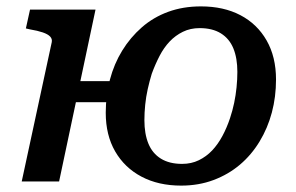

<svg xmlns="http://www.w3.org/2000/svg" viewBox="-20 -568 926 601"><path d="M162 -248H381L395 -314H176ZM48 0H165L279 -538H74L61 -479L74 -476Q98 -472 114 -466.5Q130 -461 137 -453.5Q144 -446 142 -436ZM609 -548Q553 -548 506.5 -531Q460 -514 424 -482.5Q388 -451 362.5 -409.5Q337 -368 324 -318.5Q311 -269 311 -215Q311 -145 340.5 -94Q370 -43 423 -15Q476 13 547 13Q602 13 648.5 -4.5Q695 -22 731 -52.5Q767 -83 792.5 -125Q818 -167 831 -216Q844 -265 844 -319Q844 -390 814.5 -441.5Q785 -493 732.5 -520.5Q680 -548 609 -548ZM723 -343Q723 -320 720.5 -295Q718 -270 713 -246Q708 -222 700 -198Q690 -168 676 -142Q662 -116 644 -97Q626 -78 602.5 -66.5Q579 -55 550 -55Q510 -55 483.5 -71.5Q457 -88 444.5 -118.5Q432 -149 432 -192Q432 -215 434.5 -240Q437 -265 442.5 -289.5Q448 -314 455 -337Q466 -367 479.5 -393Q493 -419 511 -438Q529 -457 552.5 -468.5Q576 -480 605 -480Q645 -480 671.5 -463.5Q698 -447 710.5 -416.5Q723 -386 723 -343Z"/></svg>

Font: Roboto Serif Medium
Style: Italic
Weight: 500
Italic angle: -10°
Designer: Greg Gazdowicz
Foundry: Commercial Type
Version: Version 1.008